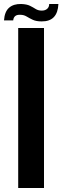

<svg xmlns="http://www.w3.org/2000/svg" viewBox="-48 -940 312 960"><path d="M43 0V-800H172V0ZM-28 -838Q-25 -882 -2.5 -901.5Q20 -921 58 -920Q86 -919 102 -911Q118 -903 130.5 -895Q143 -887 161 -887Q178 -887 188 -896Q198 -905 198 -920H244Q240 -832 160 -833Q133 -833 116 -841Q99 -849 85 -857.5Q71 -866 54 -866Q21 -868 18 -838Z"/></svg>

Font: Big Shoulders Display ExtraBold
Style: Regular
Weight: 800
Designer: Patric King
Foundry: XO Type Co
Version: Version 1.000; ttfautohint (v1.8.2)